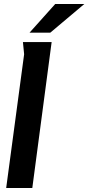

<svg xmlns="http://www.w3.org/2000/svg" viewBox="-20 -943 443 963"><path d="M95 -732H239L142 0H11L101 -671ZM257 -923H403L232 -779H128Z"/></svg>

Font: Rosario
Style: Italic
Weight: 400
Italic angle: -8.05°
Designer: Hector Gatti
Foundry: Omnibus Type
Version: Version 1.201